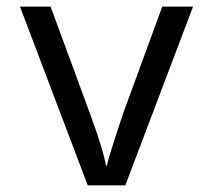

<svg xmlns="http://www.w3.org/2000/svg" viewBox="-20 -556 640 576"><path d="M243.2 0 40 -536.1H131.8L249 -217.8Q290.5 -105 297.9 -59.1H300.8Q304.2 -80.6 350.1 -217.8L466.8 -536.1H559.1L356 0Z"/></svg>

Font: Apple Sans Adjectives
Style: Regular
Weight: 400
Monospace: yes
Foundry: Apple Sans Adjectives
Version: Version 0.01